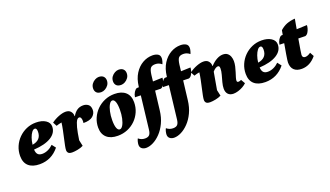

<svg xmlns="http://www.w3.org/2000/svg" viewBox="-84 -1360 3856 2245"><g transform="rotate(-20 1844.0 -238.0)"><path d="M199 12Q109 12 61 -31Q13 -74 13 -156Q13 -219 37 -274.5Q61 -330 103 -372Q145 -414 200 -438Q255 -462 318 -462Q392 -462 438 -432Q484 -402 484 -354Q484 -275 407.5 -227.5Q331 -180 192 -172Q194 -131 212 -111.5Q230 -92 267 -92Q303 -92 339 -108.5Q375 -125 404 -154L441 -106Q346 12 199 12ZM282 -399Q263 -399 245 -375.5Q227 -352 213.5 -314Q200 -276 195 -231Q307 -249 307 -354Q307 -399 282 -399Z M604 12Q567 12 554 -2Q541 -16 541 -37Q541 -56 548.5 -93Q556 -130 566.5 -176.5Q577 -223 587 -271Q597 -319 602 -360Q569 -355 535 -343L509 -392Q552 -424 601.5 -443Q651 -462 687 -462Q730 -462 750.5 -437.5Q771 -413 771 -385V-377H775Q798 -418 830 -440Q862 -462 907 -462Q942 -462 969 -442Q996 -422 996 -374Q996 -329 959 -297Q922 -265 841 -266Q843 -274 843 -281Q843 -288 843 -294Q843 -317 835.5 -331Q828 -345 814 -345Q789 -345 770.5 -298Q752 -251 739 -179L725 -94L741 -19Q710 -3 670 4.5Q630 12 604 12Z M1170 12Q1081 12 1032.5 -32Q984 -76 984 -156Q984 -219 1008.5 -274.5Q1033 -330 1075.5 -372Q1118 -414 1174.5 -438Q1231 -462 1295 -462Q1384 -462 1432.5 -418.5Q1481 -375 1481 -294Q1481 -230 1457 -174.5Q1433 -119 1390.5 -77Q1348 -35 1291.5 -11.5Q1235 12 1170 12ZM1216 -51Q1237 -51 1255 -81Q1273 -111 1284 -160.5Q1295 -210 1295 -269Q1295 -331 1282.5 -365Q1270 -399 1247 -399Q1226 -399 1208 -368.5Q1190 -338 1179 -288Q1168 -238 1168 -179Q1168 -118 1180.5 -84.5Q1193 -51 1216 -51ZM1410 -534Q1370 -534 1351 -553.5Q1332 -573 1332 -604Q1332 -637 1349 -661Q1366 -685 1391 -698.5Q1416 -712 1438 -712Q1476 -712 1496 -692.5Q1516 -673 1516 -641Q1516 -609 1499 -585Q1482 -561 1457.5 -547.5Q1433 -534 1410 -534ZM1163 -534Q1123 -534 1104 -553.5Q1085 -573 1085 -604Q1085 -637 1102 -661Q1119 -685 1144 -698.5Q1169 -712 1191 -712Q1229 -712 1249 -692.5Q1269 -673 1269 -641Q1269 -609 1252 -585Q1235 -561 1210.5 -547.5Q1186 -534 1163 -534Z M1433 258Q1401 258 1379.5 241.5Q1358 225 1358 194Q1358 178 1363.5 155.5Q1369 133 1377 120Q1412 150 1457 150Q1495 150 1512 131.5Q1529 113 1534 70L1582 -341L1510 -343Q1515 -377 1531 -403Q1547 -429 1566 -437L1593 -438L1594 -446Q1605 -539 1645.5 -603Q1686 -667 1744.5 -700.5Q1803 -734 1868 -734Q1906 -734 1933.5 -719Q1961 -704 1961 -666Q1961 -650 1954.5 -627Q1948 -604 1943 -596Q1909 -626 1864 -626Q1823 -626 1805.5 -605.5Q1788 -585 1780 -524L1771 -445L1890 -449Q1890 -431 1883 -406Q1876 -381 1862.5 -360.5Q1849 -340 1829 -334L1758 -336L1730 -101Q1720 -14 1688 53Q1656 120 1612 165.5Q1568 211 1521 234.5Q1474 258 1433 258ZM1782 258Q1750 258 1728.5 241.5Q1707 225 1707 194Q1707 178 1712.5 155.5Q1718 133 1726 120Q1761 150 1806 150Q1844 150 1861 131.5Q1878 113 1883 70L1931 -341L1859 -343Q1864 -377 1880 -403Q1896 -429 1915 -437L1942 -438L1943 -446Q1954 -539 1994.5 -603Q2035 -667 2093.5 -700.5Q2152 -734 2217 -734Q2255 -734 2282.5 -719Q2310 -704 2310 -666Q2310 -650 2303.5 -627Q2297 -604 2292 -596Q2258 -626 2213 -626Q2172 -626 2154.5 -605.5Q2137 -585 2129 -524L2120 -445L2239 -449Q2239 -431 2232 -406Q2225 -381 2211.5 -360.5Q2198 -340 2178 -334L2107 -336L2079 -101Q2069 -14 2037 53Q2005 120 1961 165.5Q1917 211 1870 234.5Q1823 258 1782 258Z M2319 12Q2282 12 2269 -2Q2256 -16 2256 -37Q2256 -56 2263.5 -93Q2271 -130 2281.5 -176.5Q2292 -223 2302 -271Q2312 -319 2317 -360Q2284 -355 2250 -343L2224 -392Q2267 -424 2316.5 -443Q2366 -462 2402 -462Q2445 -462 2465.5 -437.5Q2486 -413 2486 -385V-377H2490Q2527 -418 2567.5 -440Q2608 -462 2645 -462Q2680 -462 2701 -445.5Q2722 -429 2732 -402Q2742 -375 2742 -345Q2742 -315 2734.5 -281.5Q2727 -248 2716.5 -216Q2706 -184 2698.5 -158.5Q2691 -133 2691 -119Q2691 -100 2710 -100Q2727 -100 2745 -110L2775 -58Q2756 -39 2727.5 -23Q2699 -7 2667.5 2.5Q2636 12 2609 12Q2566 12 2542.5 -13Q2519 -38 2519 -82Q2519 -117 2530.5 -159.5Q2542 -202 2553.5 -243.5Q2565 -285 2565 -317Q2565 -340 2558.5 -346Q2552 -352 2544 -352Q2532 -352 2515 -342.5Q2498 -333 2478 -310L2440 -93L2456 -19Q2425 -3 2385 4.5Q2345 12 2319 12Z M3006 12Q2916 12 2868 -31Q2820 -74 2820 -156Q2820 -219 2844 -274.5Q2868 -330 2910 -372Q2952 -414 3007 -438Q3062 -462 3125 -462Q3199 -462 3245 -432Q3291 -402 3291 -354Q3291 -275 3214.5 -227.5Q3138 -180 2999 -172Q3001 -131 3019 -111.5Q3037 -92 3074 -92Q3110 -92 3146 -108.5Q3182 -125 3211 -154L3248 -106Q3153 12 3006 12ZM3089 -399Q3070 -399 3052 -375.5Q3034 -352 3020.5 -314Q3007 -276 3002 -231Q3114 -249 3114 -354Q3114 -399 3089 -399Z M3459 12Q3396 12 3363 -20Q3330 -52 3330 -112Q3330 -122 3333 -144Q3336 -166 3343.5 -212Q3351 -258 3366 -341L3308 -343Q3313 -377 3329 -403Q3345 -429 3364 -437L3383 -438Q3388 -463 3393 -493Q3435 -530 3478.5 -547Q3522 -564 3581 -568Q3569 -501 3559 -444L3688 -449Q3688 -431 3681 -406Q3674 -381 3660.5 -360.5Q3647 -340 3627 -334L3540 -336Q3509 -158 3509 -142Q3509 -105 3544 -105Q3574 -105 3612 -132L3639 -82Q3562 12 3459 12Z"/></g></svg>

Font: Petrona Black
Style: Italic
Weight: 900
Italic angle: -9°
Designer: Ringo R. Seeber
Foundry: Ringo R. Seeber
Version: Version 2.001; ttfautohint (v1.8.3)